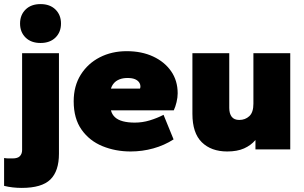

<svg xmlns="http://www.w3.org/2000/svg" viewBox="-62 -730 1484 938"><path d="M44 188Q22 188 0 185.5Q-22 183 -42 178V42Q-29 44 -20 44Q-11 44 -1 44Q25 44 35.5 32.5Q46 21 46 3V-470H226V21Q226 106 184 147Q142 188 44 188ZM136 -520Q90 -520 63 -546.5Q36 -573 36 -615Q36 -657 63 -683.5Q90 -710 136 -710Q182 -710 209 -683.5Q236 -657 236 -615Q236 -573 209 -546.5Q182 -520 136 -520Z M576 10Q502 10 438.5 -16Q375 -42 336.5 -96.5Q298 -151 298 -235Q298 -310 332.5 -365Q367 -420 425.5 -450Q484 -480 557 -480Q630 -480 686 -454Q742 -428 774 -382Q806 -336 806 -274Q806 -254 800.5 -231Q795 -208 787 -191H480Q485 -171 499.5 -157.5Q514 -144 538.5 -137.5Q563 -131 596 -131Q634 -131 670 -142Q706 -153 737 -169L786 -49Q741 -20 687 -5Q633 10 576 10ZM480 -297H622Q623 -300 623.5 -302.5Q624 -305 624 -307Q624 -319 617 -328.5Q610 -338 596.5 -343.5Q583 -349 561 -349Q538 -349 521 -342Q504 -335 494 -323Q484 -311 480 -297Z M1048 10Q970 10 924 -35Q878 -80 878 -174V-470H1058V-203Q1058 -175 1070 -159.5Q1082 -144 1107 -144Q1136 -144 1156 -162.5Q1176 -181 1176 -223V-470H1356V0H1186V-46Q1164 -20 1130.5 -5Q1097 10 1048 10Z"/></svg>

Font: Gantari Black
Style: Regular
Weight: 900
Version: Version 1.000